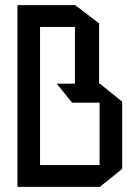

<svg xmlns="http://www.w3.org/2000/svg" viewBox="-20 -728 520 748"><path d="M136 -623V-708H272V-623ZM48 0V-85H368V0ZM48 -85V-708H136V-85ZM366 -377 325 -402H272V-708H273L366 -637ZM261 -328 201 -402H272H368V-328ZM368 0V-402H369L456 -332V-70L369 0Z"/></svg>

Font: Foldit
Style: Regular
Weight: 400
Version: Version 1.003